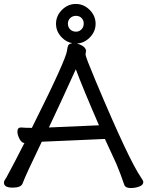

<svg xmlns="http://www.w3.org/2000/svg" viewBox="-27 -935 744 970"><path d="M220 -291 473 -302Q391 -491 356 -585Q278 -413 220 -291ZM633 15Q607 15 601 -1Q582 -57 561 -107L503 -233L345 -226Q199 -219 184 -219Q101 -47 87 -8Q79 13 37 13Q-7 13 -7 -12Q-7 -20 -2.5 -26Q2 -32 6 -39.5Q10 -47 19.5 -65Q29 -83 48.5 -119.5Q68 -156 96 -212H99Q83 -212 72 -232.5Q61 -253 61 -270Q61 -291 79 -291Q98 -289 134 -289Q307 -634 312 -681Q314 -701 320 -709Q326 -715 338 -717Q309 -722 286 -745Q256 -775 256 -815Q256 -855 286 -885Q316 -915 356 -915Q396 -915 426 -885Q456 -855 456 -815Q456 -775 426 -745Q398 -717 361 -715Q371 -713 383 -707Q404 -697 408 -680L405 -660Q405 -648 458 -522Q624 -127 685 -39Q697 -22 697 -16Q697 0 676.5 7.5Q656 15 633 15ZM357 -775Q373 -775 384.5 -786.5Q396 -798 396 -816Q396 -833 385 -844Q374 -855 357 -855Q339 -855 327.5 -843.5Q316 -832 316 -816Q316 -798 327.5 -786.5Q339 -775 357 -775Z"/></svg>

Font: LXGW WenKai Medium
Style: Regular
Weight: 500
Designer: LXGW / Fontworks Inc.
Foundry: LXGW / Fontworks Inc.
Version: Version 1.501; October 10, 2024